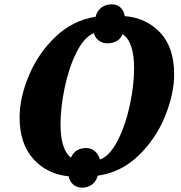

<svg xmlns="http://www.w3.org/2000/svg" viewBox="-20 -799 833 882"><path d="M296 11Q195 1 132.5 -69.5Q70 -140 70 -259Q70 -350 113 -452.5Q156 -555 235.5 -630.5Q315 -706 419 -722Q426 -749 445.5 -764Q465 -779 493 -779Q519 -779 534.5 -763.5Q550 -748 553 -725Q652 -717 716 -649Q780 -581 780 -458Q780 -368 738 -264.5Q696 -161 616 -84Q536 -7 429 8Q422 34 403 48.5Q384 63 357 63Q331 63 314.5 47Q298 31 296 11ZM377 -119Q399 -119 416.5 -103.5Q434 -88 439 -66Q485 -83 521 -154Q557 -225 576.5 -316.5Q596 -408 596 -485Q596 -608 543 -642Q536 -623 518 -611.5Q500 -600 473 -600Q450 -600 433 -613.5Q416 -627 411 -647Q366 -628 331 -557.5Q296 -487 277 -395.5Q258 -304 258 -228Q258 -169 270.5 -130.5Q283 -92 306 -75Q325 -119 377 -119Z"/></svg>

Font: Noto Serif NarrowBlack
Style: Italic
Weight: 900
Width: 4
Italic angle: -12°
Designer: Monotype Design Team
Foundry: Monotype Imaging Inc.
Version: Version 1.001